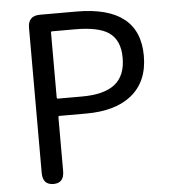

<svg xmlns="http://www.w3.org/2000/svg" viewBox="-52 -782 737 830"><g transform="rotate(-5 316.0 -367.0)"><path d="M147 0Q100 0 100 -52V-682Q100 -734 152 -734H310Q584 -734 584 -518Q584 -405 509 -346Q439 -291 314 -291H198Q193 -291 193 -286V-52Q193 0 147 0ZM193 -371Q193 -366 198 -366H302Q399 -366 445.5 -403Q492 -440 492 -517.5Q492 -595 443 -628Q398 -658 298 -658H198Q193 -658 193 -653Z"/></g></svg>

Font: Resource Han Rounded HK
Style: Regular
Weight: 400
Designer: Cyano Hao (round all glyphs); Ryoko NISHIZUKA  (kana, bopomofo & ideographs); Paul D. Hunt (Latin, Greek & Cyrillic); Sa
Foundry: Cyano Hao
Version: 0.990